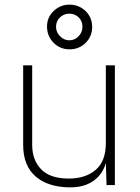

<svg xmlns="http://www.w3.org/2000/svg" viewBox="-20 -799 606 829"><path d="M280 10Q235 9.5 198.2 -2Q161.5 -13.5 135 -36Q108.5 -58.5 94.2 -92.8Q80 -127 80 -173V-517H119V-173Q119 -108 157.8 -68Q196.5 -28 277.5 -28Q349 -28 393 -65.5Q437 -103 437 -181V-517H476V0H440L437 -95Q428 -63 407.2 -39.2Q386.5 -15.5 354.8 -2.5Q323 10.5 280 10ZM378 -683Q378 -642 349.8 -614Q321.5 -586 280 -586Q239.5 -586 211.2 -614.5Q183 -643 183 -685Q183 -724 211.8 -751.5Q240.5 -779 280 -779Q307.5 -779 329.8 -766.2Q352 -753.5 365 -731.8Q378 -710 378 -683ZM336 -683Q336 -708.5 319.5 -724.2Q303 -740 279 -740Q256.5 -740 239.2 -724.2Q222 -708.5 222 -683Q222 -660 239.2 -642.5Q256.5 -625 279 -625Q303 -625 319.5 -642.5Q336 -660 336 -683Z"/></svg>

Font: Public Sans Thin
Style: Regular
Weight: 100
Designer: The Public Sans project authors (U.S. Web Design System). Libre Franklin designed by Pablo Impallari and Rodrigo Fuenzal
Version: Version 1.008